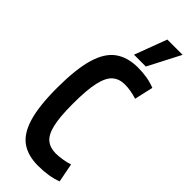

<svg xmlns="http://www.w3.org/2000/svg" viewBox="-300 -947 986 986"><g transform="rotate(45 193.0 -454.0)"><path d="M22 -342Q22 -477 45.5 -558Q69 -639 118 -674.5Q167 -710 242 -710Q315 -710 368 -688L345 -586Q298 -601 256 -601Q216 -601 189.5 -578.5Q163 -556 150 -499.5Q137 -443 137 -341Q137 -246 149.5 -193.5Q162 -141 188.5 -120Q215 -99 255 -99Q276 -99 303.5 -103.5Q331 -108 351 -115L371 -12Q315 10 235 10Q163 10 116 -22.5Q69 -55 45.5 -132Q22 -209 22 -342ZM181 -742 247 -918H358L267 -742Z"/></g></svg>

Font: Georama Condensed SemiBold
Style: Regular
Weight: 600
Width: 3
Designer: Jean-Baptiste Levee
Foundry: Production Type
Version: Version 1.000